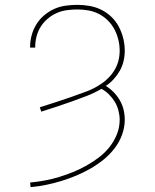

<svg xmlns="http://www.w3.org/2000/svg" viewBox="-20 -558 640 791"><path d="M106 213 104 194Q135 191 165 185.5Q195 180 224 171Q253 162 281.5 150.5Q310 139 336.5 124Q363 109 387.5 90.5Q412 72 431 48Q450 24 461.5 -4.5Q473 -33 473 -64Q473 -83 468 -102.5Q463 -122 453 -138.5Q443 -155 429 -169Q415 -183 398 -192Q369 -175 338 -163Q307 -151 276 -140Q245 -129 213.5 -118.5Q182 -108 150 -98L144 -116Q176 -126 208 -136.5Q240 -147 272 -158Q304 -169 336 -181Q368 -193 396 -212L397 -214Q397 -214 397.5 -213.5Q398 -213 398 -213Q415 -225 429 -239.5Q443 -254 453 -271.5Q463 -289 468 -308.5Q473 -328 473 -349Q473 -372 467.5 -394.5Q462 -417 451.5 -437Q441 -457 424.5 -473.5Q408 -490 387.5 -500.5Q367 -511 344.5 -515Q322 -519 299 -519Q277 -519 255 -516Q233 -513 213 -504Q193 -495 176 -480.5Q159 -466 147.5 -447.5Q136 -429 130.5 -407.5Q125 -386 125 -364Q125 -364 125 -363.5Q125 -363 125 -362H104Q104 -363 104 -363.5Q104 -364 104 -365Q104 -389 110.5 -413Q117 -437 130 -458Q143 -479 162 -495Q181 -511 203 -521Q225 -531 249.5 -534.5Q274 -538 299 -538Q324 -538 349.5 -533.5Q375 -529 398 -517.5Q421 -506 439.5 -488Q458 -470 470 -447Q482 -424 488 -399Q494 -374 494 -349Q494 -327 489 -306Q484 -285 473.5 -266.5Q463 -248 448.5 -232Q434 -216 416 -204Q434 -193 448.5 -178Q463 -163 473.5 -145Q484 -127 489 -106.5Q494 -86 494 -65Q494 -33 482.5 -2Q471 29 451 54.5Q431 80 405.5 100.5Q380 121 352 137Q324 153 294 165.5Q264 178 233 187.5Q202 197 170.5 203.5Q139 210 106 213Z"/></svg>

Font: Iosevka Slab Thin Extended
Style: Regular
Weight: 100
Width: 7
Monospace: yes
Designer: Belleve Invis
Foundry: Belleve Invis
Version: Version 11.1.1; ttfautohint (v1.8.3)